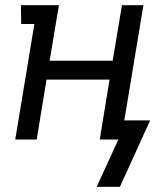

<svg xmlns="http://www.w3.org/2000/svg" viewBox="-20 -540 640 743"><path d="M444 183H354L438 0H366L404 -232H160L122 0H39L113 -447H62L61 -520H208L172 -305H416L452 -520H535L461 -74H561Z"/></svg>

Font: Iosevka Plex Etoile
Style: Italic
Weight: 400
Italic angle: -9°
Designer: Belleve Invis
Foundry: Belleve Invis
Version: Version 25.1.1; ttfautohint (v1.8.4)